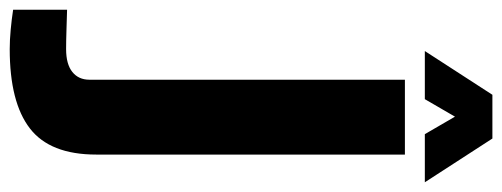

<svg xmlns="http://www.w3.org/2000/svg" viewBox="-436 -481 1033 395"><g transform="rotate(90 80.5 -283.5)"><path d="M-16 213Q-34.5 213 -56 211Q-77.5 209 -97 206V95Q-82 95.5 -57.2 96.2Q-32.5 97 -16 97Q15 97 31 84.2Q47 71.5 47 49V-600H201V35Q201 130 147.2 171.5Q93.5 213 -16 213ZM-12 -641 78 -780H168L258 -641H159L123 -703L87 -641Z"/></g></svg>

Font: Big Shoulders Text Thin Black
Style: Regular
Weight: 900
Version: Version 2.002